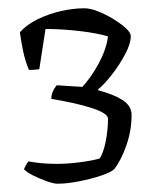

<svg xmlns="http://www.w3.org/2000/svg" viewBox="-20 -790 378 464"><path d="M119 -346Q110 -346 93 -352Q76 -358 60 -366Q44 -374 38 -381Q39 -384 42.5 -390.5Q46 -397 49 -400Q79 -394 118 -394Q144 -394 174 -398Q204 -402 221 -407Q230 -421 235.5 -448.5Q241 -476 241 -503Q241 -516 203 -528.5Q165 -541 104 -551Q104 -568 117 -584L179 -580Q201 -604 219 -637.5Q237 -671 241 -702Q215 -710 172 -715Q129 -720 90 -720L75 -623Q66 -621 50 -621Q41 -642 36 -666Q31 -690 28 -712Q45 -731 72 -744Q99 -757 128.5 -763.5Q158 -770 184 -770Q198 -770 217 -762.5Q236 -755 254 -744Q272 -733 284 -722Q296 -711 296 -703Q296 -684 282 -658Q268 -632 249.5 -608.5Q231 -585 217 -574V-572Q255 -562 276.5 -548Q298 -534 298 -512Q298 -475 285.5 -439Q273 -403 256 -381Q247 -373 222.5 -365Q198 -357 169.5 -351.5Q141 -346 119 -346Z"/></svg>

Font: Texturina 72pt ExtraLight
Style: Regular
Weight: 200
Designer: Guillermo Torres Carreño
Foundry: Omnibus-Type
Version: Version 1.002; ttfautohint (v1.8.3)